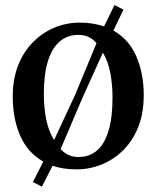

<svg xmlns="http://www.w3.org/2000/svg" viewBox="-20 -640 602 738"><path d="M141 77.5 106.5 59.5 146.5 -19Q86 -53 57.5 -118.8Q29 -184.5 29 -268Q29 -337.5 50.5 -390.8Q72 -444 109 -480.2Q146 -516.5 192.2 -535Q238.5 -553.5 287.5 -553Q314 -553 336.8 -549.2Q359.5 -545.5 380 -538.5L420 -620.5L454.5 -603L416 -522.5Q476 -488.5 504.2 -423Q532.5 -357.5 532.5 -274.5Q532.5 -204.5 511 -151Q489.5 -97.5 452.5 -61.5Q415.5 -25.5 369.5 -7.2Q323.5 11 274 11Q248 11 225 7.5Q202 4 182 -3ZM188 -102 269 -276 351 -474Q338 -489.5 320.8 -497.8Q303.5 -506 281.5 -506Q239.5 -506 209.8 -480.8Q180 -455.5 164.2 -405Q148.5 -354.5 148.5 -277.5Q148.5 -225.5 158 -179.5Q167.5 -133.5 188 -102ZM281.5 -36.5Q323.5 -36.5 352.8 -61.5Q382 -86.5 397.2 -137.2Q412.5 -188 412.5 -264.5Q412.5 -315.5 403.8 -360.8Q395 -406 375.5 -437.5L297 -264L213 -67Q226 -52.5 243 -44.5Q260 -36.5 281.5 -36.5Z"/></svg>

Font: Merriweather 60pt Medium
Style: Regular
Weight: 500
Version: Version 2.100